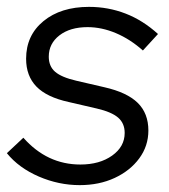

<svg xmlns="http://www.w3.org/2000/svg" viewBox="-33 -529 491 559"><path d="M199 10Q138 10 80 -15Q22 -40 -13 -83L35 -128Q104 -50 201 -50Q257 -50 293.5 -76Q330 -102 330 -142Q330 -170 311 -186.5Q292 -203 249 -213L167 -232Q103 -246 73 -277Q43 -308 43 -358Q43 -426 93.5 -467.5Q144 -509 226 -509Q282 -509 332.5 -489.5Q383 -470 427 -430L383 -382Q346 -415 304.5 -432.5Q263 -450 222 -450Q171 -450 140 -426Q109 -402 109 -364Q109 -336 127.5 -320Q146 -304 189 -294L271 -275Q337 -260 368 -229.5Q399 -199 399 -149Q399 -104 372.5 -68Q346 -32 301 -11Q256 10 199 10Z"/></svg>

Font: Red Hat Display VF
Style: Italic
Weight: 300
Italic angle: -12°
Designer: Pentagram, MCKL
Foundry: Pentagram, MCKL
Version: Version 1.010